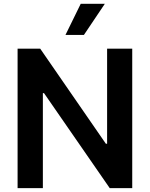

<svg xmlns="http://www.w3.org/2000/svg" viewBox="-20 -981 781 1001"><path d="M669.4 -727.3H538.4V-231.5H532L189.6 -727.3H71.7V0H203.5V-495.4H209.5L552.2 0H669.4ZM321.4 -799H417.6L526.6 -961.3H400.9Z"/></svg>

Font: Margiela Sans Semi Bold
Style: Regular
Weight: 600
Designer: Stefan Endress, Andreas Faust
Version: Version 1.100;FEAKit 1.0